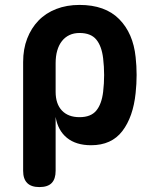

<svg xmlns="http://www.w3.org/2000/svg" viewBox="-20 -580 640 780"><path d="M140 180Q107 180 90.5 163.5Q74 147 74 114V-328Q74 -381 90.5 -423.5Q107 -466 136.5 -496.5Q166 -527 208.5 -543.5Q251 -560 303 -560Q407 -560 464 -502.5Q521 -445 531 -348Q535 -312 535 -275.5Q535 -239 531 -202Q521 -105 477 -47.5Q433 10 350 10Q289 10 252 -20Q215 -50 206 -105V114Q206 147 190 163.5Q174 180 140 180ZM303 -104Q349 -104 371 -130.5Q393 -157 399 -207Q403 -241 403 -275Q403 -309 399 -343Q393 -393 371 -419.5Q349 -446 303 -446Q280 -446 262 -437.5Q244 -429 231.5 -413Q219 -397 212.5 -374.5Q206 -352 206 -323V-207Q206 -158 231.5 -131Q257 -104 303 -104Z"/></svg>

Font: Maple Mono Normal NL
Style: Bold
Weight: 700
Monospace: yes
Designer: subframe7536
Version: Version 7.000